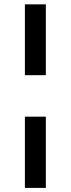

<svg xmlns="http://www.w3.org/2000/svg" viewBox="-20 -748 333 904"><path d="M97.2 -198.7H195.8V136.7H97.2ZM195.8 -727.5V-394H97.2V-727.5Z"/></svg>

Font: Inter Medium
Style: Regular
Weight: 500
Designer: Rasmus Andersson
Foundry: rsms
Version: Version 4.001;git-9221beed3